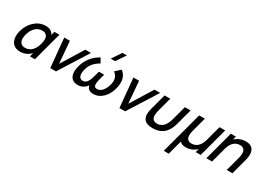

<svg xmlns="http://www.w3.org/2000/svg" viewBox="1 -1826 4289 3097"><g transform="rotate(30 2146.0 -277.5)"><path d="M531.3 -540 512.5 -469.5C491.4 -523.5 440.9 -555 365.9 -555C210.9 -555 83.8 -433.5 40 -270C30.9 -235.9 26.4 -203.5 26.4 -173.6C26.4 -61.9 89.4 15 210.1 15C285.1 15 355.2 -17 405.8 -71.5L386.7 0H479.7L624.3 -540ZM250 -79.5C173 -79.5 139.9 -126.7 139.9 -194.5C139.9 -217.5 143.7 -242.8 150.9 -269.5C181.7 -384.5 255.5 -460.5 353.5 -460.5C425.9 -460.5 457.8 -418.5 457.8 -351.8C457.8 -327.6 453.6 -300.3 445.6 -270.5C415.6 -158.5 350.5 -79.5 250 -79.5Z M765.7 0H871.7L1212.3 -540H1106.8L853.8 -131L819.8 -540H714.3Z M1733.6 -795H1651.6L1533.7 -620H1615.7ZM1775.8 -555 1683.1 -470.5C1730.8 -430.4 1754.8 -388.2 1754.8 -331C1754.8 -308.5 1751 -283.5 1743.5 -255.5C1718.2 -161 1661.6 -84 1586.6 -84C1543.8 -84 1529.1 -108.6 1529.1 -147.8C1529.1 -180.1 1539.1 -222.2 1551.5 -268.5L1571.3 -342.5H1473.8L1454 -268.5C1426.8 -167 1398.6 -84 1320.1 -84C1267.9 -84 1243.7 -121.8 1243.7 -179C1243.7 -201.8 1247.6 -227.7 1255 -255.5C1280.8 -351.5 1331.6 -412.5 1431.1 -470.5L1383.8 -555C1261.9 -492 1178.1 -382.5 1142.8 -251C1133.2 -214.9 1128.2 -180.6 1128.2 -149.4C1128.2 -52.1 1176.3 15.5 1280.4 15.5C1341.9 15.5 1405.6 -9.5 1451.2 -75C1461.1 -9.5 1511.9 15.5 1573.4 15.5C1708.9 15.5 1812.9 -100 1853.2 -250.5C1863.5 -288.9 1868.8 -325.6 1868.8 -360C1868.8 -441.7 1839 -510 1775.8 -555Z M2054.2 0H2160.2L2500.8 -540H2395.3L2142.3 -131L2108.3 -540H2002.8Z M2504.1 -246.5C2495.1 -212.8 2487.9 -175.9 2487.9 -140.7C2487.9 -58.4 2527.5 14.5 2676.7 14.5C2889.7 14.5 2958.5 -134 2988.6 -246.5L3067.3 -540H2961.3L2890.1 -274.5C2867.6 -190.5 2817.7 -84.5 2703.2 -84.5C2626.9 -84.5 2604.3 -131.2 2604.3 -187.2C2604.3 -215.5 2610.1 -246.3 2617.6 -274.5L2688.8 -540H2582.8Z M3018 240H3111L3182.8 -28C3204.4 -0.5 3240.9 14.5 3291.9 14.5C3369.4 14.5 3438.6 -14 3492.1 -66.5L3474.3 0H3567.3L3712 -540H3606.5L3531.2 -259C3496.9 -131 3422.4 -84.5 3346.9 -84.5C3271 -84.5 3248.5 -131.1 3248.5 -187C3248.5 -215.4 3254.3 -246.2 3261.9 -274.5L3333 -540H3227Z M4093.3 -554.5C4015.3 -554.5 3946.5 -525.5 3893.6 -475.5L3910.9 -540H3817.4L3672.7 0H3778.7L3854 -281C3888.3 -409 3962.8 -455.5 4037.8 -455.5C4114.1 -455.5 4136.7 -408.8 4136.7 -352.8C4136.7 -324.5 4130.9 -293.7 4123.4 -265.5L4052.2 0H4158.2L4238.6 -300C4245.6 -326.3 4252.3 -361.2 4252.3 -396.7C4252.3 -474.2 4220.8 -554.5 4093.3 -554.5Z"/></g></svg>

Font: Manrope
Style: SemiBoldItalic
Weight: 600
Italic angle: -15°
Designer: Mikhail Sharanda
Foundry: Mikhail Sharanda
Version: Version 4.502;hotconv 1.0.109;makeotfexe 2.5.65596